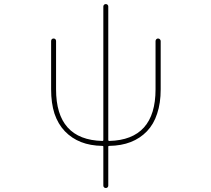

<svg xmlns="http://www.w3.org/2000/svg" viewBox="-20 -734 1040 948"><path d="M490.2 182.6V-9.8Q490.2 -13.7 485.4 -13.7Q425.8 -14.6 379.9 -32.7Q334 -50.8 300.3 -85.9Q266.6 -121.1 249 -172.9Q232.4 -224.6 232.4 -293V-531.2Q232.4 -537.1 235.8 -540.5Q239.3 -543.9 244.6 -543.9Q250 -543.9 253.4 -540.5Q256.8 -537.1 256.8 -531.2V-293Q256.8 -43.9 485.4 -38.1Q490.2 -38.1 490.2 -43V-702.1Q490.2 -707 493.7 -710.4Q497.1 -713.9 502.4 -713.9Q507.8 -713.9 511.2 -710.4Q514.6 -707 514.6 -702.1V-43Q514.6 -38.1 519.5 -38.1Q748 -43.9 748 -293V-531.2Q748 -536.1 751.5 -540Q754.9 -543.9 760.3 -543.9Q765.6 -543.9 769.5 -540Q773.4 -536.1 773.4 -531.2V-293Q773.4 -224.6 755.9 -172.9Q739.3 -121.1 705.6 -85.9Q671.9 -50.8 625.5 -32.7Q579.1 -14.6 519.5 -13.7Q514.6 -13.7 514.6 -9.8V182.6Q514.6 187.5 511.2 190.9Q507.8 194.3 502.4 194.3Q497.1 194.3 493.7 190.9Q490.2 187.5 490.2 182.6Z"/></svg>

Font: Rounded-X Mgen+ 1m thin
Style: Regular
Weight: 100
Designer: [Source Han Sans]
Ryoko NISHIZUKA  (kana & ideographs); Paul D. Hunt (Latin, Greek & Cyrillic); Wenlong ZHANG  (bopomofo
Version: Version 1.059.20150602